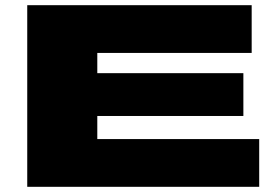

<svg xmlns="http://www.w3.org/2000/svg" viewBox="-20 -720 1064 740"><path d="M85 0V-700H950V-516H355V-438H918V-273H355V-184H979V0Z"/></svg>

Font: Georama ExtraExtended ExtraBold
Style: Regular
Weight: 800
Width: 8
Designer: Jean-Baptiste Levee
Foundry: Production Type
Version: Version 1.000